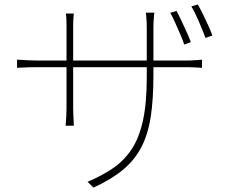

<svg xmlns="http://www.w3.org/2000/svg" viewBox="-20 -797 1040 866"><path d="M776 -748Q785 -732 797 -706.5Q809 -681 821 -654.5Q833 -628 841 -607L811 -596Q804 -617 792.5 -643.5Q781 -670 769.5 -696Q758 -722 748 -739ZM872 -777Q882 -760 894 -735.5Q906 -711 918 -685Q930 -659 938 -637L907 -626Q894 -660 876.5 -701Q859 -742 843 -768ZM672 -457Q672 -350 660 -271Q648 -192 618 -134Q588 -76 535.5 -32Q483 12 402 49L375 23Q439 -4 488.5 -37.5Q538 -71 572.5 -122Q607 -173 624.5 -252Q642 -331 642 -449V-669Q642 -698 640 -719Q638 -740 638 -740H676Q676 -740 674 -719Q672 -698 672 -669ZM313 -736Q313 -736 311.5 -720Q310 -704 310 -682V-306Q310 -292 311 -274Q312 -256 312.5 -243Q313 -230 313 -230H276Q276 -230 277 -242.5Q278 -255 279 -273Q280 -291 280 -306V-681Q280 -692 279.5 -708.5Q279 -725 277 -736ZM57 -528Q57 -528 72.5 -527Q88 -526 110 -525Q132 -524 149 -524H818Q845 -524 868 -526Q891 -528 891 -528V-491Q891 -491 868 -492.5Q845 -494 818 -494H149Q131 -494 109.5 -493.5Q88 -493 72.5 -492Q57 -491 57 -491Z"/></svg>

Font: Noto Sans KR Thin
Style: Regular
Weight: 100
Designer: Ryoko NISHIZUKA 西塚涼子 (kana, bopomofo & ideographs); Paul D. Hunt (Latin, Greek & Cyrillic); Sandoll Communications 산돌커뮤니
Foundry: Adobe
Version: Version 2.004-H2;hotconv 1.0.118;makeotfexe 2.5.65603